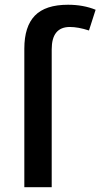

<svg xmlns="http://www.w3.org/2000/svg" viewBox="-20 -785 421 805"><path d="M272.9 -671.9Q196.8 -671.9 196.8 -578.1V0H82V-581.1Q82 -673.8 126.2 -719.5Q170.4 -765.1 265.1 -765.1Q329.1 -765.1 380.9 -744.1L353 -657.2Q307.6 -671.9 272.9 -671.9Z"/></svg>

Font: JBL Sans
Style: Semibold
Weight: 600
Version: Version 1.10